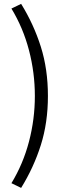

<svg xmlns="http://www.w3.org/2000/svg" viewBox="-20 -774 348 976"><path d="M87.4 181.2 38.1 157.2Q97.7 59.1 127.4 -54.4Q157.2 -168 157.2 -286.1Q157.2 -404.3 127.4 -518.3Q97.7 -632.3 38.1 -730.5L87.4 -754.4Q151.4 -650.9 187.5 -536.6Q223.6 -422.4 223.6 -286.1Q223.6 -150.4 187.5 -36.4Q151.4 77.6 87.4 181.2Z"/></svg>

Font: Akatab
Style: Regular
Weight: 400
Designer: SIL Global
Foundry: SIL Global
Version: Version 4.100